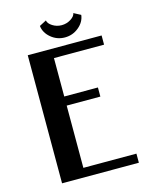

<svg xmlns="http://www.w3.org/2000/svg" viewBox="-126 -934 797 1014"><g transform="rotate(-15 273.0 -426.5)"><path d="M85 0ZM375 -853 413.1 -833Q408.7 -794.9 375.7 -767.6Q342.8 -740.2 299.8 -740.2Q256.8 -740.2 224.1 -767.6Q191.4 -794.9 187 -833L225.1 -853Q227.5 -835.9 250 -821.5Q272.5 -807.1 299.8 -807.1Q327.1 -807.1 349.9 -821.5Q372.6 -835.9 375 -853ZM504.9 0H85V-700.2H488.8V-649.9H214.8V-439.9H398.9V-390.1H214.8V-49.8H504.9Z"/></g></svg>

Font: Pfennig
Style: Bold
Weight: 700
Version: Version 20120410 ; ttfautohint (v0.8)